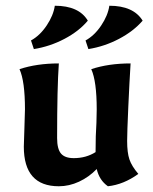

<svg xmlns="http://www.w3.org/2000/svg" viewBox="-20 -638 532 669"><path d="M63 -127 65 -190 67 -257Q67 -355 48 -397Q108 -417 185 -417Q179 -333 179 -157Q179 -119 192.5 -103Q206 -87 237 -87Q280 -87 313 -108Q313 -167 316 -210L317 -257Q317 -355 298 -397Q358 -417 435 -417Q431 -353 427 -264.5Q423 -176 423 -147Q423 -106 431 -82.5Q439 -59 462 -32Q411 5 356 11Q326 -10 317 -49Q290 -21 255.5 -5Q221 11 185 11Q63 11 63 -127ZM88 -497Q119 -514 142.5 -549Q166 -584 171 -618Q255 -618 286 -566Q255 -529 204.5 -502.5Q154 -476 98 -467ZM278 -497Q309 -514 332.5 -549Q356 -584 361 -618Q445 -618 477 -566Q445 -529 394.5 -502.5Q344 -476 288 -467Z"/></svg>

Font: Mirza SemiBold
Style: Regular
Weight: 600
Designer: Arabic design by Kourosh Beigpour, Latin design by Eduardo Tunni, engineering by Lasse Fister
Version: Version 1.0010g